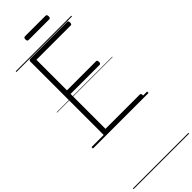

<svg xmlns="http://www.w3.org/2000/svg" viewBox="-558 -1289 1889 1889"><g transform="rotate(-45 386.5 -344.5)"><path d="M197 0Q183 0 176 -5.5Q169 -11 169 -23V-1042Q169 -1052 176 -1056.5Q183 -1061 197 -1061H701Q709 -1061 713.5 -1055.5Q718 -1050 718 -1036Q718 -1023 713.5 -1017Q709 -1011 701 -1011H224V-586H628Q636 -586 640.5 -580.5Q645 -575 645 -561Q645 -547 640.5 -541.5Q636 -536 628 -536H224V-50H701Q709 -50 713.5 -44.5Q718 -39 718 -25Q718 -11 713.5 -5.5Q709 0 701 0ZM308 -1203Q297 -1203 293 -1209.5Q289 -1216 289 -1227Q289 -1240 293 -1247Q297 -1254 308 -1254H593Q604 -1254 608 -1247Q612 -1240 612 -1227Q612 -1216 608 -1209.5Q604 -1203 593 -1203ZM0 555H773V565H0ZM0 -20H773V0H0ZM0 -505H773V-500H0ZM0 -1075H773V-1065H0Z"/></g></svg>

Font: Playwrite AR Guides
Style: Regular
Weight: 400
Designer: Veronika Burian, José Scaglione
Foundry: TypeTogether
Version: Version 1.003